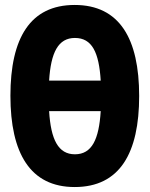

<svg xmlns="http://www.w3.org/2000/svg" viewBox="-20 -745 603 774"><path d="M281 9C463 9 541 -128 541 -358C541 -589 462 -725 281 -725C102 -725 22 -592 22 -359C22 -127 102 9 281 9ZM282 -592C351 -592 379 -534 386 -420H178C185 -534 215 -592 282 -592ZM282 -123C215 -123 185 -182 178 -297H386C379 -184 351 -123 282 -123Z"/></svg>

Font: Noto Sans Mono SemiCondensed ExtraBold
Style: Regular
Weight: 800
Width: 4
Designer: Monotype Design Team
Foundry: Monotype Imaging Inc.
Version: Version 2.014